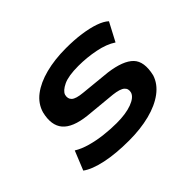

<svg xmlns="http://www.w3.org/2000/svg" viewBox="-112 -705 909 909"><g transform="rotate(-45 342.0 -250.5)"><path d="M304 10Q216 10 150 -4Q84 -18 50 -43L89 -139Q116 -122 155 -111Q194 -100 237.5 -95Q281 -90 321 -90Q383 -90 423 -105Q463 -120 471 -144Q477 -166 462 -179.5Q447 -193 404 -198L247 -213Q159 -223 126 -262Q93 -301 110 -372Q123 -418 163 -448.5Q203 -479 264.5 -495Q326 -511 402 -511Q457 -511 503 -504.5Q549 -498 583.5 -486Q618 -474 636 -457L587 -364Q551 -388 495.5 -399Q440 -410 384 -410Q317 -410 283.5 -394Q250 -378 243 -358Q237 -335 251.5 -321.5Q266 -308 310 -304L461 -289Q551 -277 586 -241Q621 -205 603 -128Q589 -84 547.5 -53Q506 -22 443.5 -6Q381 10 304 10Z"/></g></svg>

Font: Nunito Sans 7pt Expanded
Style: Bold Italic
Weight: 700
Width: 7
Italic angle: -9°
Designer: Vernon Adams
Foundry: Vernon Adams
Version: Version 3.101;gftools[0.9.27]